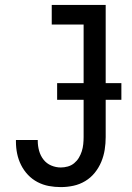

<svg xmlns="http://www.w3.org/2000/svg" viewBox="-20 -755 540 783"><path d="M228 8Q203 8 179 3.5Q155 -1 133 -12.5Q111 -24 94 -42Q77 -60 66 -82Q55 -104 50 -128Q45 -152 45 -177V-184H134V-180Q134 -160 139.5 -140Q145 -120 157.5 -104Q170 -88 189 -80Q208 -72 228 -72Q242 -72 256.5 -76Q271 -80 282.5 -89.5Q294 -99 301.5 -111.5Q309 -124 313.5 -138Q318 -152 319.5 -167Q321 -182 321 -196V-655H191V-735H411V-196Q411 -170 407 -144.5Q403 -119 393 -95Q383 -71 366.5 -50.5Q350 -30 327.5 -16.5Q305 -3 279.5 2.5Q254 8 228 8ZM475 -348H213V-416H475Z"/></svg>

Font: Iosevka Bendy Medium
Style: Regular
Weight: 500
Monospace: yes
Designer: Belleve Invis
Foundry: Belleve Invis
Version: Version 30.1.2